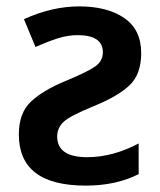

<svg xmlns="http://www.w3.org/2000/svg" viewBox="-20 -571 502 601"><path d="M228 -551Q143 -551 55 -511L91 -424Q127 -440 159.5 -450.5Q192 -461 223 -461Q302 -461 302 -407Q302 -380 278 -363Q254 -346 184 -317Q116 -289 77.5 -253.5Q39 -218 39 -150Q39 10 248 10Q344 10 414 -26V-122Q333 -79 253 -79Q159 -79 159 -144Q159 -170 178.5 -189Q198 -208 274 -239Q348 -269 385 -303.5Q422 -338 422 -405Q422 -478 369 -514.5Q316 -551 228 -551Z"/></svg>

Font: Noto Sans Display Medium
Style: Regular
Weight: 500
Designer: Monotype Design Team
Foundry: Monotype Imaging Inc.
Version: Version 1.900